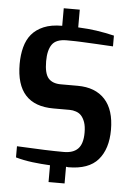

<svg xmlns="http://www.w3.org/2000/svg" viewBox="-59 -844 684 979"><g transform="rotate(5 282.5 -354.0)"><path d="M494.1 -627Q485.4 -627.4 453.6 -629.2Q421.9 -630.9 408.2 -631.8Q373 -633.8 347.2 -634.8Q337.4 -635.3 321.3 -636Q305.2 -636.7 300.3 -636.7Q286.6 -637.2 255.9 -637.2Q202.1 -637.2 181.6 -607.9Q161.1 -578.6 161.1 -522Q161.1 -458.5 182.6 -434.6Q203.6 -411.1 246.1 -411.1H332Q422.9 -411.1 472.2 -357.4Q521 -304.2 521 -202.1Q521 -104 472.7 -48.3Q424.8 6.8 320.8 6.8Q316.4 6.8 313.5 5.9Q311.5 4.9 309.1 5.9V90.8H227.1V4.9Q179.7 2.4 136.2 -2.9Q89.8 -8.8 50.8 -20V-77.1Q162.1 -71.8 190.9 -70.8Q247.6 -68.8 290 -68.8Q338.4 -68.4 362.8 -92.8Q388.2 -118.2 388.2 -175.8Q388.2 -208 380.9 -229Q373.5 -250 361.8 -262.7Q351.1 -274.4 334.5 -279.8Q318.4 -285.2 303.2 -285.2H219.2Q27.8 -285.2 27.8 -496.1Q27.8 -543 38.1 -582Q48.8 -622.1 71.3 -648.9Q94.7 -676.8 132.8 -692.9Q170.9 -709 227.1 -709V-798.8H309.1V-708Q361.8 -705.6 402.3 -699.7Q448.2 -692.9 494.1 -682.1Z"/></g></svg>

Font: SimahzazaarabicW05-SemiBold
Style: Regular
Weight: 600
Designer: Ahmed zaza
Foundry: Ahmed zaza
Version: Version 1.001